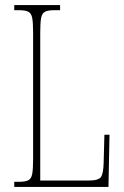

<svg xmlns="http://www.w3.org/2000/svg" viewBox="-20 -734 488 754"><path d="M36 0V-20H54Q79 -20 91 -26Q103 -32 106.5 -51Q110 -70 110 -108V-606Q110 -645 106.5 -663.5Q103 -682 91 -688Q79 -694 54 -694H36V-714H216V-694H194Q169 -694 157 -688Q145 -682 141.5 -663.5Q138 -645 138 -606V-25H328Q367 -25 376.5 -39Q386 -53 387 -94L390 -205H410L406 0Z"/></svg>

Font: Noto Serif Ethiopic ExtraCondensed Thin
Style: Regular
Weight: 100
Width: 2
Designer: Monotype Design Team
Foundry: Monotype Imaging Inc.
Version: Version 2.102; ttfautohint (v1.8.4.7-5d5b)